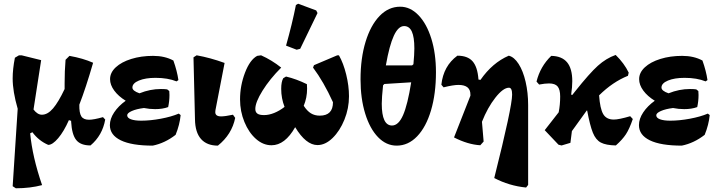

<svg xmlns="http://www.w3.org/2000/svg" viewBox="-20 -773 3854 1031"><path d="M545 -131Q530 -46 466 8Q413 8 389.5 -21Q366 -50 362 -119V-124L350 -128Q323 -67 292.5 -31Q262 5 239 5Q188 -17 154 -63L142 -57Q154 70 206 221Q142 238 65 238L48 227L75 -189Q48 -282 48 -352Q48 -402 60 -463L82 -476H96L201 -450L160 -185Q181 -157 205 -157Q236 -157 265 -191Q294 -225 327 -295V-326Q327 -392 332 -452L353 -473Q426 -460 480 -436Q441 -301 406 -211Q405 -167 416.5 -148.5Q428 -130 458 -130Q483 -130 533 -144Z M950 -155Q945 -103 923 -49Q865 -4 800 9Q687 9 628.5 -19.5Q570 -48 570 -101Q570 -135 593 -169.5Q616 -204 655 -232Q616 -256 593.5 -286.5Q571 -317 571 -348Q571 -383 601.5 -411.5Q632 -440 685 -456.5Q738 -473 802 -473Q865 -473 911 -448Q931 -392 938 -343L928 -336Q881 -355 815 -355Q761 -355 726 -340.5Q691 -326 691 -303Q691 -285 729 -272Q786 -295 844 -295Q867 -295 878 -293L889 -284Q890 -277 890 -263Q890 -230 883 -198Q853 -187 813 -187Q783 -187 753 -193Q713 -188 688 -177Q663 -166 663 -154Q663 -140 683 -132.5Q703 -125 738 -125Q787 -125 843.5 -135.5Q900 -146 940 -163Z M1027 -132 1019 -465 1036 -476Q1109 -463 1186 -435L1137 -182Q1136 -178 1136 -171Q1136 -148 1167 -148Q1189 -148 1231 -157L1243 -140Q1225 -51 1150 9Q1091 9 1059.5 -26.5Q1028 -62 1027 -132Z M1854 -256Q1854 -191 1829.5 -130.5Q1805 -70 1766 -32Q1727 6 1685 6Q1623 6 1565 -90Q1510 7 1438 7Q1393 7 1354.5 -27Q1316 -61 1292.5 -118Q1269 -175 1269 -239Q1269 -313 1295.5 -382.5Q1322 -452 1361 -473L1382 -476Q1440 -450 1490 -410Q1429 -349 1390 -286.5Q1351 -224 1351 -188Q1351 -171 1362 -163Q1373 -155 1398 -155Q1424 -155 1452.5 -166.5Q1481 -178 1508 -199Q1490 -245 1490 -296Q1490 -334 1501 -353L1516 -362Q1571 -349 1628 -321Q1629 -313 1629 -297Q1629 -248 1611 -205Q1629 -177 1649.5 -164.5Q1670 -152 1697 -152Q1768 -152 1768 -224Q1718 -334 1661 -410L1666 -423L1791 -476H1800Q1824 -434 1839 -373Q1854 -312 1854 -256ZM1516 -528Q1549 -645 1569 -746L1581 -753L1678 -717L1685 -703L1592 -511L1573 -506Z M2321 -385Q2321 -270 2294.5 -180.5Q2268 -91 2220 -41Q2172 9 2110 9Q2054 9 2010 -36.5Q1966 -82 1941 -163Q1916 -244 1916 -347Q1916 -460 1943 -548.5Q1970 -637 2018 -687Q2066 -737 2129 -737Q2183 -737 2227 -691.5Q2271 -646 2296 -566Q2321 -486 2321 -385ZM2052 -422H2193L2200 -428Q2205 -481 2205 -513Q2205 -574 2191.5 -603.5Q2178 -633 2150 -633Q2119 -633 2095 -581.5Q2071 -530 2052 -422ZM2188 -331 2044 -322 2037 -315Q2030 -249 2030 -216Q2030 -99 2085 -99Q2120 -99 2144.5 -155Q2169 -211 2188 -331Z M2816 -209V220L2805 234Q2714 225 2634 183Q2730 -199 2730 -265Q2730 -302 2713 -302Q2682 -302 2640 -248.5Q2598 -195 2568 -119L2577 -13L2559 7Q2492 3 2418 -35L2506 -259V-264Q2507 -317 2442 -317Q2414 -317 2362 -304L2350 -318Q2361 -419 2436 -474Q2491 -474 2517.5 -444Q2544 -414 2549 -349V-346L2560 -344Q2624 -436 2712 -474Q2741 -467 2765 -429.5Q2789 -392 2802.5 -333.5Q2816 -275 2816 -209Z M3378 -134Q3360 -81 3341 -52Q3322 -23 3287 8Q3234 7 3206.5 -7.5Q3179 -22 3163.5 -60.5Q3148 -99 3133 -179L3131 -180L3051 -69L3043 -6L2996 8H2995L2979 4L2905 -74L2980 -170Q2988 -210 2988 -255Q2988 -292 2974.5 -308.5Q2961 -325 2928 -325Q2907 -325 2875 -319L2861 -335Q2881 -416 2940 -473Q2997 -472 3025 -438.5Q3053 -405 3053 -337Q3053 -306 3047 -265L3053 -263L3068 -282Q3146 -380 3190.5 -420Q3235 -460 3286 -478Q3332 -433 3356 -383L3352 -366Q3270 -333 3197 -261Q3202 -190 3219 -160.5Q3236 -131 3276 -131Q3303 -131 3364 -149Z M3791 -155Q3786 -103 3764 -49Q3706 -4 3641 9Q3528 9 3469.5 -19.5Q3411 -48 3411 -101Q3411 -135 3434 -169.5Q3457 -204 3496 -232Q3457 -256 3434.5 -286.5Q3412 -317 3412 -348Q3412 -383 3442.5 -411.5Q3473 -440 3526 -456.5Q3579 -473 3643 -473Q3706 -473 3752 -448Q3772 -392 3779 -343L3769 -336Q3722 -355 3656 -355Q3602 -355 3567 -340.5Q3532 -326 3532 -303Q3532 -285 3570 -272Q3627 -295 3685 -295Q3708 -295 3719 -293L3730 -284Q3731 -277 3731 -263Q3731 -230 3724 -198Q3694 -187 3654 -187Q3624 -187 3594 -193Q3554 -188 3529 -177Q3504 -166 3504 -154Q3504 -140 3524 -132.5Q3544 -125 3579 -125Q3628 -125 3684.5 -135.5Q3741 -146 3781 -163Z"/></svg>

Font: Alegreya ExtraBold
Style: Regular
Weight: 800
Designer: Juan Pablo del Peral
Foundry: Huerta Tipografica
Version: Version 2.007; ttfautohint (v1.6)